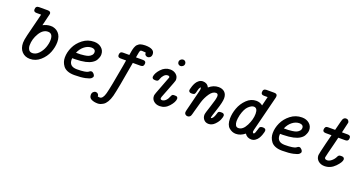

<svg xmlns="http://www.w3.org/2000/svg" viewBox="-43 -1333 4285 2278"><g transform="rotate(20 2099.5 -194.5)"><path d="M119.1 -565.9Q119.1 -610.8 161.1 -610.8H271Q310.1 -610.8 310.1 -580.1Q310.1 -575.2 272 -422.9Q321.8 -447.8 367.2 -448.2Q429.2 -448.2 468 -407.7Q506.8 -367.2 506.8 -294.9Q506.8 -230 480.5 -163.1Q454.1 -96.2 397 -46.1Q339.8 3.9 268.1 3.9Q205.1 3.9 166 -37.1Q127 -78.1 127 -148.9Q127 -183.1 143.1 -249L214.8 -535.2H157.2Q119.1 -535.2 119.1 -565.9ZM210.9 -147.9Q210.9 -117.2 224.9 -94Q238.8 -70.8 272 -70.8Q314.9 -70.8 351.1 -108.9Q387.2 -147 405 -197Q422.9 -247.1 422.9 -293Q422.9 -373 361.8 -373Q298.8 -373 254.9 -299.6Q210.9 -226.1 210.9 -147.9Z M652.8 -154.8Q652.8 -219.7 682.9 -285.4Q712.9 -351.1 775.4 -399.7Q837.9 -448.2 918 -448.2Q974.1 -448.2 1011 -416.5Q1047.9 -384.8 1047.9 -335Q1047.9 -319.8 1043.5 -304Q1039.1 -288.1 1026.4 -264.2Q1013.7 -240.2 981.7 -219.7Q949.7 -199.2 902.8 -189Q853 -177.7 772.9 -175.8H737.8Q736.8 -164.6 736.8 -158.2Q736.8 -71.3 834 -70.8Q890.1 -70.8 925.5 -76.4Q960.9 -82 970.9 -89.1Q981 -96.2 989.5 -101.6Q998 -106.9 1007.8 -106.9Q1022 -106.9 1036.9 -91.1Q1051.8 -75.2 1051.8 -62Q1051.8 -46.9 1035.4 -33Q1019 -19 966.6 -7.6Q914.1 3.9 832 3.9H826.7Q776.9 3.9 741.5 -10.5Q706.1 -24.9 687.5 -50Q668.9 -75.2 660.9 -100.6Q652.8 -126 652.8 -154.8ZM757.8 -252H770Q796.9 -252 814 -252.4Q831.1 -252.9 862.5 -257.1Q894 -261.2 913.1 -269Q932.1 -276.9 947.5 -293Q962.9 -309.1 962.9 -332Q962.9 -351.1 949.5 -362.1Q936 -373 913.1 -373Q866.2 -373 824 -340.6Q781.7 -308.1 757.8 -252Z M1093.8 157.2Q1093.8 133.3 1107.7 119.1Q1121.6 105 1139.6 105Q1156.7 105 1168 117.2Q1178.7 127.9 1178.7 145Q1178.7 146.5 1178.7 147.9Q1195.8 150.9 1203.6 150.9Q1242.7 150.9 1263.7 74.5Q1284.7 -2 1335.9 -296.9L1347.7 -369.1H1277.8Q1241.7 -369.1 1241.7 -399.9Q1241.7 -443.8 1279.8 -443.8H1361.8Q1362.8 -450.7 1366.2 -470.5Q1369.6 -490.2 1370.6 -497.1Q1371.6 -503.9 1375.7 -520.5Q1379.9 -537.1 1382.8 -543.9Q1385.7 -550.8 1391.8 -563.5Q1397.9 -576.2 1404.3 -581.5Q1410.6 -586.9 1420.2 -595Q1429.7 -603 1441.2 -606.4Q1452.6 -609.9 1467.8 -612.5Q1482.9 -615.2 1501 -615.2Q1619.6 -615.2 1619.6 -546.4Q1619.6 -521 1605.2 -507.6Q1590.8 -494.1 1573.7 -494.1Q1558.6 -494.1 1545.9 -504.9Q1534.7 -514.2 1534.7 -534.2Q1534.7 -535.6 1534.7 -537.1Q1516.6 -540 1496.6 -540H1495.6Q1488.8 -540 1485.4 -540Q1481.9 -540 1477.3 -539.6Q1472.7 -539.1 1470.7 -537.1Q1468.8 -535.2 1466.3 -533.7Q1463.9 -532.2 1462.9 -527.6Q1461.9 -522.9 1460 -519Q1458 -515.1 1456.8 -506.6Q1455.6 -498 1454.1 -490.5Q1452.6 -482.9 1450.2 -469.5Q1447.8 -456.1 1445.8 -443.8H1534.7Q1571.8 -443.8 1571.8 -413.1Q1571.8 -369.1 1530.8 -369.1H1432.6V-368.2Q1373.5 -18.1 1349.6 75.2Q1336.4 124 1316.2 157Q1295.9 189.9 1273.4 203.4Q1251 216.8 1235.4 221.4Q1219.7 226.1 1204.6 226.1Q1159.7 226.1 1126.7 210.7Q1093.8 195.3 1093.8 157.2Z M1711.9 -296.9Q1715.8 -342.8 1764.2 -395.5Q1812.5 -448.2 1878.9 -448.2Q1921.9 -448.2 1952.4 -423.1Q1982.9 -397.9 1982.9 -357.9V-352.1Q1982.9 -339.8 1933.6 -215.8Q1908.7 -151.9 1891.6 -107.9Q1887.7 -95.7 1887.7 -89.8Q1887.7 -71.8 1910.6 -71.8Q1934.6 -72.8 1956.1 -94.5Q1977.5 -116.2 1988.8 -147.9Q1996.6 -168.9 2006.8 -173.8Q2014.6 -176.8 2026.9 -176.8H2031.7Q2043.9 -176.8 2051.3 -175.8Q2058.6 -174.8 2065.7 -168Q2072.8 -161.1 2072.8 -147.9Q2070.8 -106 2022.2 -51Q1973.6 3.9 1905.8 3.9Q1861.8 3.9 1831.8 -21Q1801.8 -45.9 1801.8 -85.9V-91.8Q1801.8 -106.9 1849.9 -228Q1897.9 -349.1 1897.9 -354Q1897.9 -372.1 1874.5 -372.1Q1848.6 -372.1 1828.1 -350.1Q1807.6 -328.1 1800.8 -306.2L1792.5 -285.2Q1784.7 -267.1 1758.8 -267.1H1749.5Q1711.9 -267.1 1711.9 -296.9ZM1937.5 -565.9Q1937.5 -585 1951.7 -597.9Q1965.8 -610.8 1982.7 -610.8Q1999.5 -610.8 2010 -598.9Q2020.5 -586.9 2020.5 -571.8Q2020.5 -552.7 2006.6 -540.3Q1992.7 -527.8 1975.6 -527.8Q1960.4 -527.8 1949 -538.3Q1937.5 -548.8 1937.5 -565.9Z M2173.8 -295.9Q2173.8 -297.9 2176.8 -312Q2179.7 -326.2 2187.7 -349.6Q2195.8 -373 2208.3 -394.5Q2220.7 -416 2242.2 -432.1Q2263.7 -448.2 2290.5 -448.2Q2345.7 -448.2 2369.6 -399.9Q2423.8 -447.8 2488.8 -448.2Q2537.6 -448.2 2566.2 -421.1Q2594.7 -394 2594.7 -344.2Q2594.7 -296.4 2560.1 -193.1Q2525.4 -89.8 2525.4 -81.1Q2525.4 -74.2 2526.4 -70.8Q2543.5 -74.7 2554.4 -92.8Q2565.4 -110.8 2572.5 -135Q2579.6 -159.2 2581.5 -162.1Q2589.4 -176.8 2613.3 -176.8Q2614.3 -176.8 2614.7 -176.8H2629.4Q2643.6 -176.8 2652.1 -168.5Q2660.6 -160.2 2660.6 -147.9Q2660.6 -131.8 2647.2 -98.4Q2633.8 -64.9 2599.6 -30.5Q2565.4 3.9 2522.5 3.9Q2486.3 3.9 2463.9 -20.5Q2441.4 -44.9 2441.4 -81.1Q2441.4 -101.1 2476.1 -203.1Q2510.7 -305.2 2510.7 -339.8Q2510.7 -373 2483.4 -373Q2441.4 -373 2405.5 -321Q2369.6 -269 2350.6 -207.5Q2331.5 -146 2316.2 -85Q2300.8 -23.9 2296.4 -18.1Q2283.2 3.9 2257.8 3.9Q2241.7 3.9 2230.2 -6.6Q2218.8 -17.1 2218.8 -34.2Q2218.8 -37.1 2222.7 -57.1L2288.6 -320.8Q2294.4 -342.8 2294.4 -355Q2294.4 -364.7 2286.6 -373Q2269.5 -349.1 2264.2 -320.1Q2258.8 -291 2251 -279.1Q2243.2 -267.1 2215.8 -267.1H2208.5Q2190.4 -267.1 2182.1 -275.9Q2173.8 -284.7 2173.8 -295.9Z M2741.7 -143.1Q2741.7 -207 2766.6 -275.6Q2791.5 -344.2 2844.5 -396.2Q2897.5 -448.2 2965.3 -448.2Q3011.2 -448.2 3046.4 -419.9L3074.7 -535.2H3028.3Q2990.2 -535.2 2990.7 -567.9Q2990.7 -610.8 3032.7 -610.8H3131.3Q3169.4 -610.8 3169.4 -580.1Q3169.4 -567.9 3167.5 -562L3055.7 -117.2Q3051.8 -101.1 3051.3 -92.8Q3051.3 -85.9 3054.4 -81.1Q3057.6 -76.2 3060.1 -74.7Q3062.5 -73.2 3064.5 -73.2Q3074.2 -73.2 3081.8 -90.6Q3089.4 -107.9 3095.5 -131.3Q3101.6 -154.8 3104.5 -160.2Q3114.3 -178.2 3145.5 -178.2Q3184.6 -178.2 3184.1 -147.9Q3184.1 -144 3180.9 -129.6Q3177.7 -115.2 3169.2 -92Q3160.6 -68.8 3147.5 -47.9Q3134.3 -26.9 3111.8 -11.5Q3089.4 3.9 3062.5 3.9Q3008.3 3.9 2980.5 -40Q2926.3 3.9 2867.7 3.9Q2819.8 3.9 2780.8 -30Q2741.7 -64 2741.7 -143.1ZM2825.7 -142.1Q2825.7 -113.3 2836.7 -92Q2847.7 -70.8 2872.6 -70.8Q2928.7 -70.8 2968.5 -149.4Q3008.3 -228 3008.3 -299.8Q3008.3 -373 2960.4 -373Q2931.6 -373 2895 -338.6Q2858.4 -304.2 2836.4 -221.2Q2825.7 -172.9 2825.7 -142.1Z M3277.3 -154.8Q3277.3 -219.7 3307.4 -285.4Q3337.4 -351.1 3399.9 -399.7Q3462.4 -448.2 3542.5 -448.2Q3598.6 -448.2 3635.5 -416.5Q3672.4 -384.8 3672.4 -335Q3672.4 -319.8 3668 -304Q3663.6 -288.1 3650.9 -264.2Q3638.2 -240.2 3606.2 -219.7Q3574.2 -199.2 3527.3 -189Q3477.5 -177.7 3397.5 -175.8H3362.3Q3361.3 -164.6 3361.3 -158.2Q3361.3 -71.3 3458.5 -70.8Q3514.6 -70.8 3550 -76.4Q3585.4 -82 3595.5 -89.1Q3605.5 -96.2 3614 -101.6Q3622.6 -106.9 3632.3 -106.9Q3646.5 -106.9 3661.4 -91.1Q3676.3 -75.2 3676.3 -62Q3676.3 -46.9 3659.9 -33Q3643.6 -19 3591.1 -7.6Q3538.6 3.9 3456.5 3.9H3451.2Q3401.4 3.9 3366 -10.5Q3330.6 -24.9 3312 -50Q3293.5 -75.2 3285.4 -100.6Q3277.3 -126 3277.3 -154.8ZM3382.3 -252H3394.5Q3421.4 -252 3438.5 -252.4Q3455.6 -252.9 3487.1 -257.1Q3518.6 -261.2 3537.6 -269Q3556.6 -276.9 3572 -293Q3587.4 -309.1 3587.4 -332Q3587.4 -351.1 3574 -362.1Q3560.5 -373 3537.6 -373Q3490.7 -373 3448.5 -340.6Q3406.2 -308.1 3382.3 -252Z M3830.1 -398.9Q3831.1 -443.8 3868.2 -443.8H3960.4V-444.8Q3993.7 -582 4001.5 -594.2Q4015.6 -615.2 4038.1 -615.2Q4056.2 -615.2 4066.7 -602.5Q4077.1 -589.8 4077.1 -577.1Q4077.1 -570.3 4046.4 -443.8H4120.1Q4156.2 -443.8 4156.2 -412.1Q4156.2 -369.1 4116.2 -369.1H4027.3Q4023.4 -350.1 4006.3 -283.4Q3989.3 -216.8 3974.9 -159.4Q3960.4 -102.1 3960.4 -96.2Q3962.4 -72.3 3991.7 -72.3Q3992.2 -72.3 3992.2 -71.8Q4021 -72.3 4048.3 -95.7Q4076.2 -119.1 4091.3 -150.9Q4096.2 -163.1 4103.3 -168.9Q4110.4 -174.8 4115.2 -175.8Q4120.1 -176.8 4130.4 -176.8H4143.6Q4160.6 -176.8 4168.5 -167.5Q4176.3 -158.2 4176.3 -147.9Q4176.3 -113.8 4119.4 -54.9Q4062.5 3.9 3986.3 3.9Q3939.5 3.9 3908 -22.9Q3876.5 -49.8 3876.5 -92.8Q3876.5 -93.8 3876.5 -95.2Q3876.5 -109.4 3912.1 -254.9Q3930.2 -322.8 3941.4 -369.1H3867.2Q3830.1 -370.1 3830.1 -398.9Z"/></g></svg>

Font: CMU Typewriter Text
Style: BoldItalic
Weight: 700
Italic angle: -14.04°
Version: Version 0.7.0